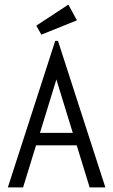

<svg xmlns="http://www.w3.org/2000/svg" viewBox="-20 -811 490 831"><path d="M368 0 312 -182H136L80 0H14L219 -634H231L436 0ZM224 -467 153 -236H295ZM159 -661 137 -700 276 -791 313 -723Z"/></svg>

Font: Inconsolata SemiCondensed
Style: Regular
Weight: 400
Width: 4
Monospace: yes
Designer: Raph Levien, Cyreal, Brenton Simpson
Foundry: Raph Levien, Cyreal, Google
Version: Version 3.001; ttfautohint (v1.8.2.53-6de2)